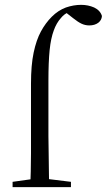

<svg xmlns="http://www.w3.org/2000/svg" viewBox="-20 -773 441 793"><path d="M32 0H273V-22L159 -36H132L32 -22ZM105 0H183Q182 -27 182 -64Q181 -101 181 -140Q180 -179 180 -211V-440Q180 -516 185 -566Q190 -615 202 -647Q213 -678 232 -699Q245 -715 262 -722Q279 -729 292 -730L281 -735H250L241 -730L282 -698Q302 -682 317 -675Q332 -668 349 -668Q371 -668 386 -679Q400 -690 401 -707Q394 -730 369 -742Q344 -753 315 -753Q284 -753 252 -742Q220 -730 194 -704Q168 -678 149 -643Q130 -608 119 -556Q108 -504 108 -427V-211Q108 -179 108 -140Q107 -101 107 -64Q106 -27 105 0Z"/></svg>

Font: Source Serif 4 48pt
Style: Regular
Weight: 400
Designer: Frank Grie√ühammer
Foundry: Adobe Systems Incorporated
Version: Version 4.004;hotconv 1.0.116;makeotfexe 2.5.65601